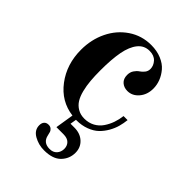

<svg xmlns="http://www.w3.org/2000/svg" viewBox="-200 -562 868 868"><g transform="rotate(45 234.0 -128.0)"><path d="M412.1 -151.9Q409.7 -129.4 403.8 -107.9Q397.9 -86.4 385.3 -64.2Q372.6 -42 355.2 -25.4Q337.9 -8.8 310.3 1.7Q282.7 12.2 249 12.2H246.1L241.2 42H266.1Q303.2 42 326.7 63.7Q350.1 85.4 350.1 119.1Q350.1 157.2 323.5 184.6Q296.9 211.9 241.2 211.9Q206.1 211.9 176 194.8Q146 177.7 146 147Q146 131.8 153.6 123.5Q161.1 115.2 174.8 115.2Q185.5 115.2 192.4 121.1Q199.2 127 201.4 133.3Q203.6 139.6 206.1 151.9Q213.9 189.9 254.9 189.9Q276.9 189.9 289.3 176.3Q301.8 162.6 301.8 142.1Q301.8 123 289.6 110.6Q277.3 98.1 252 98.1H207L221.2 9.8Q140.1 -0.5 89.1 -68.1Q38.1 -135.7 38.1 -228Q38.1 -293.5 64.5 -347.9Q90.8 -402.3 139.2 -435.1Q187.5 -467.8 248 -467.8Q284.7 -467.8 313.7 -455.6Q342.8 -443.4 359.6 -423.6Q376.5 -403.8 385.3 -381.1Q394 -358.4 394 -335Q394 -296.4 371.8 -270.3Q349.6 -244.1 317.9 -244.1Q295.9 -244.1 281 -257.3Q266.1 -270.5 266.1 -294.9Q266.1 -313 274.9 -325.9Q283.7 -338.9 293.9 -345.5Q304.2 -352.1 313 -363Q321.8 -374 321.8 -388.2Q321.8 -409.2 306.2 -426.5Q290.5 -443.8 261.2 -443.8Q227.1 -443.8 205.6 -417.2Q184.1 -390.6 175 -343Q166 -295.4 166 -224.1Q166 -187.5 168.5 -158.9Q170.9 -130.4 177.7 -103Q184.6 -75.7 195.8 -57.9Q207 -40 225.6 -29.1Q244.1 -18.1 269 -18.1Q296.4 -18.1 318.4 -30Q340.3 -42 354 -62.3Q367.7 -82.5 375.5 -105Q383.3 -127.4 386.2 -151.9Z"/></g></svg>

Font: Flanker Steampunk
Style: Bold
Weight: 700
Designer: Alexey Kryukov, Leonardo Di Lena
Foundry: Alexey Kryukov, Leonardo Di Lena
Version: 1.210